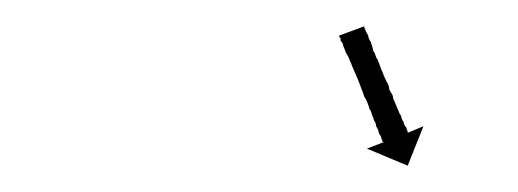

<svg xmlns="http://www.w3.org/2000/svg" viewBox="-20 -524 394 146"><path d="M257 -503Q258 -501 258 -501Q258 -500 260 -497Q260 -495 262 -492Q263 -489 264 -485Q265 -484 265.5 -482Q266 -480 267 -479Q269 -474 270 -471Q271 -469 271.5 -467.5Q272 -466 273 -464Q274 -462 275 -460Q276 -458 276 -456Q277 -454 278 -452.5Q279 -451 279 -449Q280 -447 282 -442Q283 -440 283.5 -438.5Q284 -437 285 -436Q285 -434 287 -431Q287 -430 287.5 -429Q288 -428 289 -427Q289 -426 290 -424Q290 -423 290 -423L302 -428L290 -398L259 -411L272 -416Q271 -416 271 -416Q271 -417 270.5 -417.5Q270 -418 270 -419Q270 -420 268 -423Q268 -425 266 -428Q266 -430 265 -431.5Q264 -433 264 -434Q263 -436 262.5 -438Q262 -440 261 -441Q260 -445 258 -449Q257 -450 256.5 -452Q256 -454 255 -456Q254 -459 252 -464Q251 -466 249 -471Q248 -473 247.5 -474.5Q247 -476 246 -478Q245 -481 243 -484Q242 -487 241 -489Q241 -491 239 -493Q239 -494 239 -494.5Q239 -495 238 -496Q238 -496 238 -497L257 -504Q257 -504 257 -503Z"/></svg>

Font: FRB American Cursive Just Arrows Thin
Style: Italic
Weight: 100
Italic angle: -25°
Version: Version 2.0;Modular Font Editor K font №1